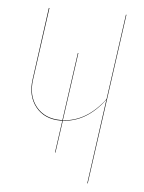

<svg xmlns="http://www.w3.org/2000/svg" viewBox="-50 -721 571 762"><g transform="rotate(5 235.0 -340.0)"><path d="M420.9 -680.2H422.9L328.1 0H326.2L373 -337.4Q302.2 -243.7 208 -239.3L189.9 -110.8H188L206.1 -239.3Q205.1 -239.3 202.6 -239Q200.2 -238.8 199.2 -238.8Q134.8 -238.8 99.9 -282Q64.9 -325.2 74.2 -392.1L113.8 -680.2H116.2L76.2 -392.1Q66.9 -326.2 101.3 -283.7Q135.7 -241.2 199.2 -241.2H206.1L244.1 -512.2H246.1L208 -241.2Q302.2 -245.6 373.5 -339.8Z"/></g></svg>

Font: Fira Sans Compressed Two
Style: Italic
Weight: 100
Width: 3
Italic angle: -8°
Designer: Carrois Corporate & Edenspiekermann AG
Foundry: Carrois Corporate GbR & Edenspiekermann AG
Version: Version 4.203;PS 004.203;hotconv 1.0.88;makeotf.lib2.5.64775